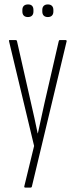

<svg xmlns="http://www.w3.org/2000/svg" viewBox="-20 -662 342 867"><path d="M94 185Q88 185 90 178L134 -3L21 -475Q19 -481 23 -481H51Q56 -481 57 -475L120 -197Q128 -163 135.5 -128.5Q143 -94 150 -60H151Q158 -94 166 -128.5Q174 -163 181 -197L245 -475Q246 -481 250 -481H277Q279 -481 280.5 -479Q282 -477 280 -472L124 180Q123 185 118 185ZM106 -585Q94 -585 87.5 -591.5Q81 -598 81 -610V-617Q81 -629 87.5 -635.5Q94 -642 107 -642Q119 -642 125 -635.5Q131 -629 131 -617V-610Q131 -598 124.5 -591.5Q118 -585 106 -585ZM196 -585Q184 -585 177.5 -591.5Q171 -598 171 -610V-617Q171 -629 177.5 -635.5Q184 -642 196 -642Q208 -642 214.5 -635.5Q221 -629 221 -617V-610Q221 -598 214.5 -591.5Q208 -585 196 -585Z"/></svg>

Font: Sofia Sans Extra Condensed ExtraLight
Style: Regular
Weight: 250
Designer: Botio Nikoltchev, Ani Petrova
Foundry: lettersoup
Version: Version 4.101